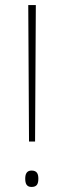

<svg xmlns="http://www.w3.org/2000/svg" viewBox="-20 -734 252 761"><path d="M119 -173 122 -714H92L95 -173ZM80 -26C80 -7 85 7 105 7C127 7 132 -6 132 -26C132 -44 127 -58 105 -58C85 -58 80 -43 80 -26Z"/></svg>

Font: Noto Sans Ethiopic SemiCondensed Thin
Style: Regular
Weight: 100
Width: 4
Designer: Monotype Design Team
Foundry: Monotype Imaging Inc.
Version: Version 2.102